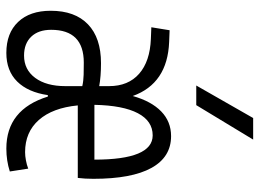

<svg xmlns="http://www.w3.org/2000/svg" viewBox="-130 -706 845 626"><g transform="rotate(90 293.0 -392.5)"><path d="M151.9 9.8Q87.4 9.8 51 -28.6Q14.6 -66.9 14.6 -134.8Q14.6 -213.9 58.8 -256.3Q103 -298.8 185.5 -298.8Q228.5 -298.8 260.3 -293V-325.2Q260.3 -387.7 220 -423.1Q179.7 -458.5 106.4 -461.4L68.4 -462.9L78.1 -522.5L116.2 -521Q252 -515.6 292.5 -402.3Q309.6 -462.9 342.8 -495.1Q376 -527.3 423.3 -527.3Q491.7 -527.3 527.1 -463.1Q562.5 -398.9 562.5 -273.9Q562.5 -246.1 559.6 -223.1H323.2Q331.1 -141.1 370.6 -96.2Q410.2 -51.3 475.6 -51.3Q487.8 -51.3 502.2 -54Q516.6 -56.6 529.3 -61.5L538.6 -1.5Q503.4 9.8 463.9 9.8Q336.4 9.8 294.4 -125.5H289.6Q280.3 -61 245.4 -25.6Q210.4 9.8 151.9 9.8ZM260.3 -182.6V-237.8Q243.2 -241.7 223.1 -242.2Q203.1 -242.7 183.6 -242.7Q76.7 -242.7 76.7 -136.2Q76.7 -94.7 99.1 -71.3Q121.6 -47.9 160.6 -47.9Q206.5 -47.9 233.4 -84.2Q260.3 -120.6 260.3 -182.6ZM321.3 -277.3H500Q500 -467.3 420.9 -467.3Q374 -467.3 348.6 -418.9Q323.2 -370.6 321.3 -277.3ZM258.3 -609.4 364.3 -794.9H434.6L322.3 -609.4Z"/></g></svg>

Font: Cascadia Code NF Light
Style: Regular
Weight: 300
Monospace: yes
Designer: Aaron Bell
Foundry: Saja Typeworks
Version: Version 2404.023; ttfautohint (v1.8.4)